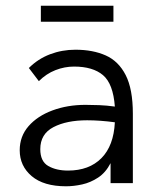

<svg xmlns="http://www.w3.org/2000/svg" viewBox="-20 -641 540 672"><path d="M211 11Q133 11 91 -24.5Q49 -60 49 -115Q49 -164 80 -199.5Q111 -235 163.5 -254.5Q216 -274 279 -274Q302 -274 327.5 -273Q353 -272 382 -268Q376 -348 340.5 -378Q305 -408 239 -408Q206 -408 174 -395.5Q142 -383 116 -357L81 -403Q113 -435 155 -451Q197 -467 244 -467Q305 -467 350 -447Q395 -427 420 -378Q445 -329 445 -243V0H367V-70Q350 -37 323.5 -19.5Q297 -2 267.5 4.5Q238 11 211 11ZM121 -119Q121 -76 149 -60Q177 -44 218 -44Q292 -44 335 -87.5Q378 -131 382 -213Q330 -220 285 -220Q213 -220 167 -196Q121 -172 121 -119ZM123 -565V-621H377V-565Z"/></svg>

Font: Ligconsolata
Style: Regular
Weight: 400
Monospace: yes
Designer: Raph Levien, Cyreal, Brenton Simpson
Foundry: Raph Levien, Cyreal, Google
Version: Version 3.001; ttfautohint (v1.8.2.53-6de2)